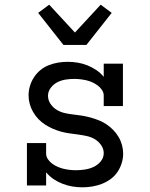

<svg xmlns="http://www.w3.org/2000/svg" viewBox="-20 -792 640 820"><path d="M332 8Q311 8 289.5 4.5Q268 1 247.5 -7Q227 -15 209 -27Q191 -39 177 -56V0H95V-181H177V-136Q177 -123 185 -111.5Q193 -100 203.5 -92.5Q214 -85 226.5 -79.5Q239 -74 252 -71Q265 -68 278 -66.5Q291 -65 304 -65Q323 -65 342.5 -68Q362 -71 379.5 -79Q397 -87 410 -102.5Q423 -118 423 -138Q423 -156 412 -172Q401 -188 385 -197.5Q369 -207 350.5 -211Q332 -215 313.5 -217.5Q295 -220 276.5 -222.5Q258 -225 240 -230Q222 -235 205 -242.5Q188 -250 172.5 -260Q157 -270 144 -283.5Q131 -297 121.5 -313.5Q112 -330 107 -348Q102 -366 102 -385Q102 -405 108 -425Q114 -445 125.5 -462.5Q137 -480 153 -493Q169 -506 188 -513.5Q207 -521 227.5 -524.5Q248 -528 269 -528Q290 -528 311.5 -524.5Q333 -521 353 -513Q373 -505 391 -493Q409 -481 423 -464V-520H505V-339H423V-384Q423 -397 415 -408.5Q407 -420 396.5 -427.5Q386 -435 374 -440.5Q362 -446 349 -449Q336 -452 323 -453.5Q310 -455 297 -455Q278 -455 259.5 -452Q241 -449 224.5 -440.5Q208 -432 196.5 -416.5Q185 -401 185 -383Q185 -364 196 -348Q207 -332 223 -322.5Q239 -313 257 -309Q275 -305 293.5 -303Q312 -301 330.5 -298Q349 -295 367 -290Q385 -285 402.5 -278Q420 -271 435.5 -260.5Q451 -250 464 -236.5Q477 -223 486.5 -207Q496 -191 501 -172.5Q506 -154 506 -136Q506 -115 499.5 -94.5Q493 -74 481 -56.5Q469 -39 451.5 -26.5Q434 -14 414.5 -6.5Q395 1 374 4.5Q353 8 332 8ZM251 -600 143 -737 190 -772 300 -653 410 -772 457 -737 349 -600Z"/></svg>

Font: Iosevka Plex Etoile
Style: Regular
Weight: 400
Designer: Belleve Invis
Foundry: Belleve Invis
Version: Version 25.1.1; ttfautohint (v1.8.4)